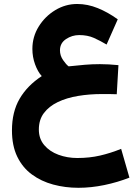

<svg xmlns="http://www.w3.org/2000/svg" viewBox="-20 -583 688 941"><path d="M560.5 -263.7 552.2 -121.1Q530.3 -122.1 513.4 -122.1Q496.6 -122.1 480 -122.1Q418.5 -122.1 362.5 -112.8Q306.6 -103.5 263.4 -82.8Q220.2 -62 195.3 -29.1Q170.4 3.9 170.4 51.8Q170.4 97.2 197 128.4Q223.6 159.7 266.6 175.5Q309.6 191.4 358.9 191.4Q418.9 191.4 470.5 179.4Q522 167.5 573.7 146.5L614.3 287.6Q556.2 310.5 491.2 324Q426.3 337.4 364.3 337.4Q299.3 337.4 240.7 321.5Q182.1 305.7 136.5 272.2Q90.8 238.8 64.7 185.1Q38.6 131.3 38.6 56.2Q38.6 -34.7 76.2 -99.1Q113.8 -163.6 184.6 -210Q165 -231.4 151.9 -267.6Q138.7 -303.7 138.7 -343.3Q138.7 -402.8 169.7 -452.9Q200.7 -502.9 250.7 -533.2Q300.8 -563.5 358.4 -563.5Q409.2 -563.5 459.2 -543.2Q509.3 -522.9 557.1 -488.3L502.4 -364.7Q471.2 -383.3 440.2 -397.2Q409.2 -411.1 368.2 -411.1Q333 -411.1 303.5 -391.4Q273.9 -371.6 273.9 -336.4Q273.9 -310.5 289.1 -288.6Q304.2 -266.6 316.4 -257.8Q359.9 -262.7 396.2 -265.6Q432.6 -268.6 469.7 -268.6Q512.2 -268.6 560.5 -263.7Z"/></svg>

Font: Vazirmatn RD Black
Style: Regular
Weight: 900
Designer: Saber Rastikerdar
Foundry: Saber Rastikerdar
Version: Version 32.102